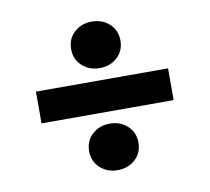

<svg xmlns="http://www.w3.org/2000/svg" viewBox="-64 -663 728 667"><g transform="rotate(-10 300.0 -330.0)"><path d="M300 -428Q263 -428 238 -451Q213 -474 213 -510Q213 -546 238 -569Q263 -592 300 -592Q337 -592 362 -569Q387 -546 387 -510Q387 -474 362 -451Q337 -428 300 -428ZM300 -68Q263 -68 238 -91Q213 -114 213 -150Q213 -186 238 -209Q263 -232 300 -232Q337 -232 362 -209Q387 -186 387 -150Q387 -114 362 -91Q337 -68 300 -68ZM67 -274V-386H533V-274Z"/></g></svg>

Font: Source Code Pro ExtraLight Black
Style: Italic
Weight: 900
Italic angle: -11°
Monospace: yes
Version: Version 1.016;hotconv 1.0.116;makeotfexe 2.5.65601